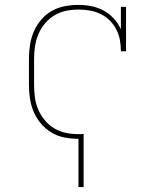

<svg xmlns="http://www.w3.org/2000/svg" viewBox="-20 -558 640 783"><path d="M300 205V8Q299 8 298.5 8Q298 8 298 8Q270 8 242 2.5Q214 -3 190 -17.5Q166 -32 147.5 -53.5Q129 -75 118 -100.5Q107 -126 102.5 -154Q98 -182 98 -210V-320Q98 -348 102.5 -376Q107 -404 118 -429.5Q129 -455 147.5 -477Q166 -499 190.5 -513Q215 -527 243 -532.5Q271 -538 299 -538Q325 -538 351.5 -533Q378 -528 401.5 -515.5Q425 -503 443.5 -483Q462 -463 473 -439V-530H494V-349H473Q473 -372 469 -394.5Q465 -417 454.5 -437.5Q444 -458 427.5 -474.5Q411 -491 390 -501Q369 -511 346.5 -515Q324 -519 301 -519Q275 -519 250 -514Q225 -509 203 -496Q181 -483 164 -463Q147 -443 137 -419.5Q127 -396 123 -371Q119 -346 119 -320V-210Q119 -185 122.5 -159.5Q126 -134 136 -111Q146 -88 162.5 -68Q179 -48 200.5 -35Q222 -22 247 -16.5Q272 -11 298 -11Q303 -11 309 -11Q315 -11 321 -12V205Z"/></svg>

Font: Iosevka Slab Thin Extended
Style: Regular
Weight: 100
Width: 7
Monospace: yes
Designer: Belleve Invis
Foundry: Belleve Invis
Version: Version 11.1.1; ttfautohint (v1.8.3)